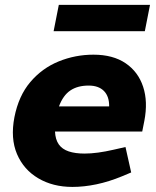

<svg xmlns="http://www.w3.org/2000/svg" viewBox="-20 -746 628 775"><path d="M272.4 8.5Q193.5 8.5 134.6 -26.3Q75.6 -61 48.6 -124.2Q21.7 -187.5 38.2 -273Q55.2 -359.4 102.6 -415.1Q150 -470.8 216.9 -498.1Q283.8 -525.3 357.3 -525.3Q436.2 -525.3 487.2 -490.6Q538.1 -455.8 557.8 -395.6Q577.6 -335.4 562.6 -258L554.1 -215.1H202Q203.5 -182.9 217.2 -163.3Q231 -143.7 257.3 -134.9Q283.6 -126.1 321.2 -126.1Q346.7 -126.1 376.2 -130.1Q405.7 -134.1 438.2 -141.6L486.5 -152.6L509.5 -49.9L472.5 -34.4Q419.6 -12.5 369.2 -2Q318.8 8.5 272.4 8.5ZM218 -316.4H420.6Q421.1 -357 399.5 -378.8Q377.9 -400.6 337.8 -400.6Q293.2 -400.6 263.9 -380.8Q234.5 -361 218 -316.4ZM196.4 -620 217.4 -726.3H585.5L564.6 -620Z"/></svg>

Font: REM Medium
Style: Italic
Weight: 500
Italic angle: -11°
Designer: Octavio Pardo
Foundry: Ashler Design
Version: Version 1.005;gftools[0.9.28]